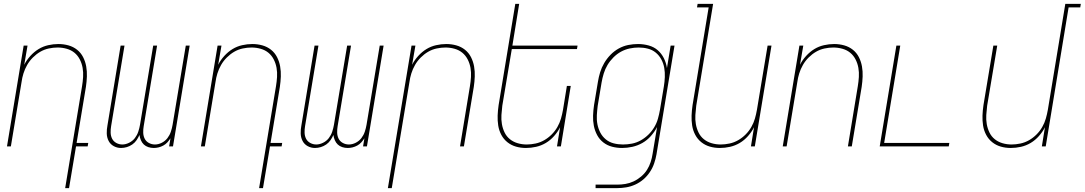

<svg xmlns="http://www.w3.org/2000/svg" viewBox="-20 -755 5593 990"><path d="M316 215 403 -310Q407 -334 408.5 -358Q410 -382 406 -405Q402 -428 391.5 -448.5Q381 -469 364 -483Q347 -497 324 -503.5Q301 -510 277 -510Q255 -510 231.5 -505Q208 -500 187.5 -488Q167 -476 149.5 -458.5Q132 -441 120 -420Q108 -399 101 -376.5Q94 -354 91 -331L36 0H16L102 -520H122L105 -421Q117 -445 136.5 -466.5Q156 -488 179 -502Q202 -516 228.5 -522Q255 -528 281 -528Q308 -528 333 -521Q358 -514 377.5 -498.5Q397 -483 408.5 -460.5Q420 -438 424.5 -412.5Q429 -387 428 -360.5Q427 -334 423 -307L375 -18H435L432 0H372L336 215Z M604 8Q584 8 566.5 -1.5Q549 -11 540 -28.5Q531 -46 530.5 -67Q530 -88 534 -108L602 -520H622L553 -105Q550 -88 550.5 -71Q551 -54 558 -40Q565 -26 579.5 -18Q594 -10 611 -10Q628 -10 646 -19Q664 -28 675.5 -43Q687 -58 693 -76Q699 -94 702 -112L770 -520H790L721 -105Q718 -88 718.5 -71Q719 -54 726 -40Q733 -26 747.5 -18Q762 -10 779 -10Q797 -10 814.5 -19Q832 -28 843.5 -43Q855 -58 861 -76Q867 -94 870 -112L938 -520H958L872 0H852L859 -42Q852 -31 843 -21Q834 -11 822 -4.5Q810 2 797.5 5Q785 8 773 8Q758 8 744.5 3.5Q731 -1 721.5 -10Q712 -19 706.5 -32Q701 -45 699 -59Q693 -45 684 -32Q675 -19 662 -10Q649 -1 634 3.5Q619 8 604 8Z M1316 215 1403 -310Q1407 -334 1408.5 -358Q1410 -382 1406 -405Q1402 -428 1391.5 -448.5Q1381 -469 1364 -483Q1347 -497 1324 -503.5Q1301 -510 1277 -510Q1255 -510 1231.5 -505Q1208 -500 1187.5 -488Q1167 -476 1149.5 -458.5Q1132 -441 1120 -420Q1108 -399 1101 -376.5Q1094 -354 1091 -331L1036 0H1016L1102 -520H1122L1105 -421Q1117 -445 1136.5 -466.5Q1156 -488 1179 -502Q1202 -516 1228.5 -522Q1255 -528 1281 -528Q1308 -528 1333 -521Q1358 -514 1377.5 -498.5Q1397 -483 1408.5 -460.5Q1420 -438 1424.5 -412.5Q1429 -387 1428 -360.5Q1427 -334 1423 -307L1375 -18H1435L1432 0H1372L1336 215Z M1604 8Q1584 8 1566.5 -1.5Q1549 -11 1540 -28.5Q1531 -46 1530.5 -67Q1530 -88 1534 -108L1602 -520H1622L1553 -105Q1550 -88 1550.5 -71Q1551 -54 1558 -40Q1565 -26 1579.5 -18Q1594 -10 1611 -10Q1628 -10 1646 -19Q1664 -28 1675.5 -43Q1687 -58 1693 -76Q1699 -94 1702 -112L1770 -520H1790L1721 -105Q1718 -88 1718.5 -71Q1719 -54 1726 -40Q1733 -26 1747.5 -18Q1762 -10 1779 -10Q1797 -10 1814.5 -19Q1832 -28 1843.5 -43Q1855 -58 1861 -76Q1867 -94 1870 -112L1938 -520H1958L1872 0H1852L1859 -42Q1852 -31 1843 -21Q1834 -11 1822 -4.5Q1810 2 1797.5 5Q1785 8 1773 8Q1758 8 1744.5 3.5Q1731 -1 1721.5 -10Q1712 -19 1706.5 -32Q1701 -45 1699 -59Q1693 -45 1684 -32Q1675 -19 1662 -10Q1649 -1 1634 3.5Q1619 8 1604 8Z M1980 215 2102 -520H2122L2105 -421Q2117 -445 2136.5 -466.5Q2156 -488 2179 -502Q2202 -516 2228.5 -522Q2255 -528 2281 -528Q2308 -528 2333 -521Q2358 -514 2377.5 -498.5Q2397 -483 2408.5 -460.5Q2420 -438 2424.5 -412.5Q2429 -387 2428 -360.5Q2427 -334 2423 -307L2372 0H2352L2403 -310Q2407 -334 2408.5 -358Q2410 -382 2406 -405Q2402 -428 2391.5 -448.5Q2381 -469 2364 -483Q2347 -497 2324 -503.5Q2301 -510 2277 -510Q2255 -510 2231.5 -505Q2208 -500 2187.5 -488Q2167 -476 2149.5 -458.5Q2132 -441 2120 -420Q2108 -399 2101 -376.5Q2094 -354 2091 -331L2000 215Z M2692 8Q2665 8 2640.5 1Q2616 -6 2596.5 -21.5Q2577 -37 2565 -59.5Q2553 -82 2549 -107.5Q2545 -133 2546 -159.5Q2547 -186 2551 -213L2637 -735H2657L2622 -520H2958L2955 -502H2619L2570 -210Q2567 -186 2565.5 -162Q2564 -138 2568 -115Q2572 -92 2582 -71.5Q2592 -51 2609.5 -37Q2627 -23 2649.5 -16.5Q2672 -10 2696 -10Q2718 -10 2741.5 -15Q2765 -20 2786 -32Q2807 -44 2824.5 -61.5Q2842 -79 2854 -100Q2866 -121 2872.5 -143.5Q2879 -166 2883 -189L2903 -312H2923L2872 0H2852L2868 -99Q2856 -75 2837 -53.5Q2818 -32 2794.5 -18Q2771 -4 2744.5 2Q2718 8 2692 8Z M3051 215V197H3162Q3183 197 3204.5 193.5Q3226 190 3246.5 180.5Q3267 171 3285.5 155.5Q3304 140 3316 121Q3328 102 3335 80.5Q3342 59 3345 38L3368 -100Q3355 -75 3336 -53.5Q3317 -32 3292.5 -18Q3268 -4 3241 2Q3214 8 3188 8Q3161 8 3136 1.5Q3111 -5 3091 -20.5Q3071 -36 3059 -58.5Q3047 -81 3042 -106.5Q3037 -132 3038 -159Q3039 -186 3043 -213L3063 -333Q3067 -358 3074.5 -382.5Q3082 -407 3095.5 -430Q3109 -453 3128 -472.5Q3147 -492 3170.5 -505Q3194 -518 3219.5 -523Q3245 -528 3270 -528Q3298 -528 3325 -520.5Q3352 -513 3371.5 -496Q3391 -479 3403 -455Q3415 -431 3419 -404L3438 -520H3458L3365 41Q3361 64 3353 87.5Q3345 111 3331 132Q3317 153 3298 169.5Q3279 186 3256 196.5Q3233 207 3209 211Q3185 215 3162 215ZM3192 -10Q3215 -10 3238.5 -14.5Q3262 -19 3283.5 -31Q3305 -43 3323 -60.5Q3341 -78 3353.5 -99Q3366 -120 3372.5 -143Q3379 -166 3383 -189L3403 -309Q3407 -333 3408 -357.5Q3409 -382 3405 -405Q3401 -428 3390 -448.5Q3379 -469 3361.5 -483.5Q3344 -498 3321 -504Q3298 -510 3273 -510Q3250 -510 3226.5 -505Q3203 -500 3182 -488.5Q3161 -477 3143 -459Q3125 -441 3112.5 -420Q3100 -399 3093 -376Q3086 -353 3082 -330L3062 -210Q3059 -186 3057.5 -161.5Q3056 -137 3060.5 -114Q3065 -91 3075.5 -71Q3086 -51 3103.5 -36.5Q3121 -22 3144 -16Q3167 -10 3192 -10Z M3692 8Q3665 8 3640.5 1Q3616 -6 3596.5 -21.5Q3577 -37 3565 -59.5Q3553 -82 3549 -107.5Q3545 -133 3546 -159.5Q3547 -186 3551 -213L3634 -717H3574L3577 -735H3657L3570 -210Q3567 -186 3565.5 -162Q3564 -138 3568 -115Q3572 -92 3582 -71.5Q3592 -51 3609.5 -37Q3627 -23 3649.5 -16.5Q3672 -10 3696 -10Q3718 -10 3741.5 -15Q3765 -20 3786 -32Q3807 -44 3824.5 -61.5Q3842 -79 3854 -100Q3866 -121 3872.5 -143.5Q3879 -166 3883 -189L3938 -520H3958L3872 0H3852L3868 -99Q3856 -75 3837 -53.5Q3818 -32 3794.5 -18Q3771 -4 3744.5 2Q3718 8 3692 8Z M4016 0 4102 -520H4122L4105 -421Q4117 -445 4136.5 -466.5Q4156 -488 4179 -502Q4202 -516 4228.5 -522Q4255 -528 4281 -528Q4308 -528 4333 -521Q4358 -514 4377.5 -498.5Q4397 -483 4408.5 -460.5Q4420 -438 4424.5 -412.5Q4429 -387 4428 -360.5Q4427 -334 4423 -307L4372 0H4352L4403 -310Q4407 -334 4408.5 -358Q4410 -382 4406 -405Q4402 -428 4391.5 -448.5Q4381 -469 4364 -483Q4347 -497 4324 -503.5Q4301 -510 4277 -510Q4255 -510 4231.5 -505Q4208 -500 4187.5 -488Q4167 -476 4149.5 -458.5Q4132 -441 4120 -420Q4108 -399 4101 -376.5Q4094 -354 4091 -331L4036 0Z M4516 0 4602 -520H4622L4539 -18H4875L4872 0Z M5192 8Q5165 8 5140.5 1Q5116 -6 5096.5 -21.5Q5077 -37 5065 -59.5Q5053 -82 5049 -107.5Q5045 -133 5046 -159.5Q5047 -186 5051 -213L5102 -520H5122L5070 -210Q5067 -186 5065.5 -162Q5064 -138 5068 -115Q5072 -92 5082 -71.5Q5092 -51 5109.5 -37Q5127 -23 5149.5 -16.5Q5172 -10 5196 -10Q5218 -10 5241.5 -15Q5265 -20 5286 -32Q5307 -44 5324.5 -61.5Q5342 -79 5354 -100Q5366 -121 5372.5 -143.5Q5379 -166 5383 -189L5473 -735H5553L5550 -717H5490L5372 0H5352L5368 -99Q5356 -75 5337 -53.5Q5318 -32 5294.5 -18Q5271 -4 5244.5 2Q5218 8 5192 8Z"/></svg>

Font: Iosevka Thin
Style: Italic
Weight: 100
Italic angle: -9°
Monospace: yes
Designer: Belleve Invis
Foundry: Belleve Invis
Version: Version 32.5.0; ttfautohint (v1.8.4)